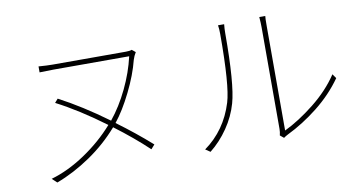

<svg xmlns="http://www.w3.org/2000/svg" viewBox="-74 -927 2148 1145"><g transform="rotate(-10 1000.0 -354.5)"><path d="M798.8 -96.7 776.4 -71.3Q687.5 -155.3 574.2 -240.2Q495.1 -149.4 394.5 -81.1Q293.9 -12.7 189.5 26.4L160.2 -1Q264.6 -31.2 368.2 -101.1Q471.7 -170.9 548.8 -258.8Q393.6 -374 258.8 -443.4L278.3 -465.8Q416 -393.6 569.3 -281.2Q628.9 -354.5 674.8 -450.2Q720.7 -545.9 742.2 -640.6H283.2Q252 -640.6 199.2 -638.7V-674.8Q252 -670.9 283.2 -670.9H727.5Q752 -670.9 763.7 -675.8L785.2 -658.2Q772.5 -637.7 765.6 -615.2Q743.2 -526.4 693.8 -426.8Q644.5 -327.1 592.8 -262.7Q703.1 -181.6 798.8 -96.7Z M1121.1 4.9 1091.8 -14.6Q1220.7 -107.4 1269.5 -266.6Q1299.8 -364.3 1299.8 -676.8Q1299.8 -708 1295.9 -730.5H1333Q1330.1 -703.1 1330.1 -676.8Q1330.1 -369.1 1297.9 -256.8Q1276.4 -180.7 1229.5 -112.3Q1182.6 -43.9 1121.1 4.9ZM1567.4 -1 1544.9 -19.5Q1549.8 -39.1 1549.8 -58.6V-673.8Q1549.8 -698.2 1546.9 -736.3H1583Q1581.1 -723.6 1581.1 -673.8V-43Q1668.9 -85 1763.7 -160.2Q1858.4 -235.4 1917 -324.2L1935.5 -297.9Q1872.1 -208 1780.8 -135.7Q1689.5 -63.5 1592.8 -16.6Q1579.1 -9.8 1567.4 -1Z"/></g></svg>

Font: GenEi Gothic M ExtraLight
Style: Regular
Weight: 200
Designer: o_tamon (Modified); [Source Han Sans]
Ryoko NISHIZUKA  (kana & ideographs); Paul D. Hunt (Latin, Greek & Cyrillic); Wenl
Version: Version 1.1a;Original Version 1.004